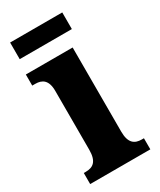

<svg xmlns="http://www.w3.org/2000/svg" viewBox="-177 -748 677 810"><g transform="rotate(-30 161.0 -343.0)"><path d="M18 -605H272V-686H18ZM12 0H305V-54H295C261 -54 236 -69 236 -126V-536H8V-482H23C56 -482 81 -467 81 -414V-127C81 -70 57 -54 22 -54H12Z"/></g></svg>

Font: Noto Serif Myanmar Condensed ExtraBold
Style: Regular
Weight: 800
Width: 3
Designer: Ben Mitchell and the Monotype Design Team
Foundry: Monotype Imaging Inc.
Version: Version 2.106